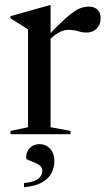

<svg xmlns="http://www.w3.org/2000/svg" viewBox="-20 -548 440 784"><path d="M343 -521Q365 -521 378 -508.5Q391 -496 391 -474Q391 -447.5 374.8 -431.2Q358.5 -415 333.5 -415Q316.5 -415 299.8 -420.5Q283 -426 259.5 -426Q239.5 -426 222 -416.2Q204.5 -406.5 186.5 -390.5V-28.5L268 -13.5V0H23V-13.5L94.5 -28.5V-428L23 -473V-482L184.5 -527.5H186.5V-413Q234.5 -463 262.8 -485.8Q291 -508.5 308.8 -514.8Q326.5 -521 343 -521ZM78 199.5Q120 195.5 136.5 181.8Q153 168 153 150.5Q153 136.5 143 128.2Q133 120 119.8 115Q106.5 110 96.5 105.8Q86.5 101.5 86.5 96Q86.5 71 102 55.8Q117.5 40.5 141.5 40.5Q167 40.5 184.5 59.2Q202 78 202 110.5Q202 134.5 191 157.2Q180 180 153 196Q126 212 78 216.5Z"/></svg>

Font: Newsreader Display
Style: Regular
Weight: 400
Designer: Hugues Gentile
Foundry: Production Type
Version: Version 1.001